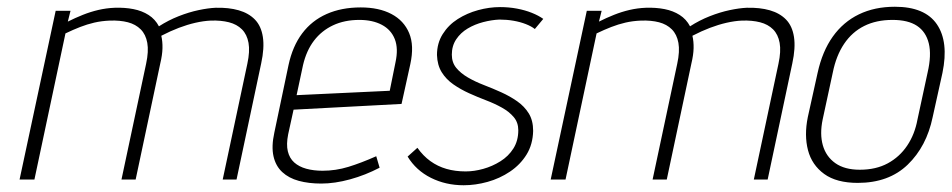

<svg xmlns="http://www.w3.org/2000/svg" viewBox="-20 -532 2820 569"><path d="M713 -343 640 0H681L754 -344Q764 -390 759 -422.5Q754 -455 735.5 -474Q717 -493 687.5 -501.5Q658 -510 619 -509Q597 -508 568.5 -502Q540 -496 509.5 -484Q479 -472 451 -454Q440 -475 420.5 -487.5Q401 -500 375.5 -505Q350 -510 320 -509Q295 -508 271.5 -502.5Q248 -497 225.5 -488Q203 -479 181 -468L189 -500H145L38 0H82L174 -433Q197 -444 217.5 -452Q238 -460 259.5 -465Q281 -470 306 -471Q336 -472 359 -466Q382 -460 397 -445Q412 -430 416.5 -405Q421 -380 413 -343L340 0H382L455 -344Q461 -369 461.5 -389Q462 -409 458 -426Q485 -440 510 -449.5Q535 -459 559 -464.5Q583 -470 605 -471Q635 -472 658.5 -466Q682 -460 697 -445Q712 -430 716.5 -405Q721 -380 713 -343Z M834 -134 850 -207 1170 -224 1196 -342Q1208 -397 1192.5 -434Q1177 -471 1140 -490.5Q1103 -510 1049 -510Q992 -510 948 -490.5Q904 -471 875.5 -433Q847 -395 835 -339L793 -139Q784 -98 790.5 -69Q797 -40 816.5 -22Q836 -4 865.5 4Q895 12 932 12Q972 12 1017.5 -0.5Q1063 -13 1105 -35L1095 -69Q1050 -49 1012.5 -37.5Q975 -26 936 -26Q909 -26 887.5 -32Q866 -38 852 -50.5Q838 -63 833 -83.5Q828 -104 834 -134ZM1152 -347 1135 -263 859 -250 878 -339Q888 -382 910.5 -411.5Q933 -441 967 -457Q1001 -473 1045 -473Q1084 -473 1111.5 -458.5Q1139 -444 1150 -416Q1161 -388 1152 -347Z M1565 -446 1590 -476Q1576 -486 1556 -494Q1536 -502 1512 -506.5Q1488 -511 1462 -511Q1430 -511 1397 -502Q1364 -493 1336.5 -475.5Q1309 -458 1292 -431Q1275 -404 1275 -369Q1276 -339 1289 -318Q1302 -297 1323.5 -282Q1345 -267 1370.5 -255.5Q1396 -244 1421 -234.5Q1446 -225 1467.5 -213Q1489 -201 1502.5 -185Q1516 -169 1516 -146Q1516 -115 1501.5 -92Q1487 -69 1463 -54Q1439 -39 1412 -31.5Q1385 -24 1360 -24Q1329 -24 1303 -31.5Q1277 -39 1255.5 -54.5Q1234 -70 1217 -94L1188 -68Q1213 -27 1257 -5Q1301 17 1354 17Q1389 17 1425 7Q1461 -3 1491.5 -23.5Q1522 -44 1540.5 -74Q1559 -104 1560 -144Q1560 -175 1547 -196Q1534 -217 1512.5 -232Q1491 -247 1465.5 -258.5Q1440 -270 1414 -280Q1388 -290 1366.5 -302.5Q1345 -315 1332 -331Q1319 -347 1319 -370Q1319 -396 1332 -415.5Q1345 -435 1366 -447.5Q1387 -460 1412 -466.5Q1437 -473 1460 -474Q1482 -474 1502 -470.5Q1522 -467 1538.5 -460.5Q1555 -454 1565 -446Z M2287 -343 2214 0H2255L2328 -344Q2338 -390 2333 -422.5Q2328 -455 2309.5 -474Q2291 -493 2261.5 -501.5Q2232 -510 2193 -509Q2171 -508 2142.5 -502Q2114 -496 2083.5 -484Q2053 -472 2025 -454Q2014 -475 1994.5 -487.5Q1975 -500 1949.5 -505Q1924 -510 1894 -509Q1869 -508 1845.5 -502.5Q1822 -497 1799.5 -488Q1777 -479 1755 -468L1763 -500H1719L1612 0H1656L1748 -433Q1771 -444 1791.5 -452Q1812 -460 1833.5 -465Q1855 -470 1880 -471Q1910 -472 1933 -466Q1956 -460 1971 -445Q1986 -430 1990.5 -405Q1995 -380 1987 -343L1914 0H1956L2029 -344Q2035 -369 2035.5 -389Q2036 -409 2032 -426Q2059 -440 2084 -449.5Q2109 -459 2133 -464.5Q2157 -470 2179 -471Q2209 -472 2232.5 -466Q2256 -460 2271 -445Q2286 -430 2290.5 -405Q2295 -380 2287 -343Z M2744 -185 2773 -316Q2792 -408 2756.5 -460Q2721 -512 2632 -512Q2572 -512 2525.5 -489.5Q2479 -467 2448 -423.5Q2417 -380 2403 -316L2374 -185Q2363 -131 2374.5 -87Q2386 -43 2422.5 -16.5Q2459 10 2522 10Q2614 10 2670 -44Q2726 -98 2744 -185ZM2729 -317 2699 -178Q2691 -134 2668.5 -100.5Q2646 -67 2611 -48Q2576 -29 2528 -29Q2483 -29 2455.5 -48.5Q2428 -68 2418.5 -101.5Q2409 -135 2418 -178L2448 -317Q2458 -367 2481.5 -402Q2505 -437 2541 -455Q2577 -473 2625 -473Q2671 -473 2697.5 -455.5Q2724 -438 2732.5 -403.5Q2741 -369 2729 -317Z"/></svg>

Font: Advent Pro Light
Style: Italic
Weight: 300
Italic angle: -12°
Version: Version 3.000